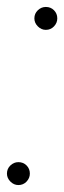

<svg xmlns="http://www.w3.org/2000/svg" viewBox="-27 -528 185 553"><path d="M26 5Q13 5 3 -5Q-7 -15 -7 -28Q-7 -42 3 -51.5Q13 -61 26 -61Q40 -61 49.5 -51.5Q59 -42 59 -28Q59 -15 49.5 -5Q40 5 26 5ZM105 -442Q92 -442 82 -452Q72 -462 72 -475Q72 -489 82 -498.5Q92 -508 105 -508Q119 -508 128.5 -498.5Q138 -489 138 -475Q138 -462 128.5 -452Q119 -442 105 -442Z"/></svg>

Font: DM Sans 36pt Thin
Style: Italic
Weight: 250
Italic angle: -10°
Designer: Colophon Foundry, Jonny Pinhorn
Foundry: Colophon Foundry
Version: Version 4.004;gftools[0.9.30]